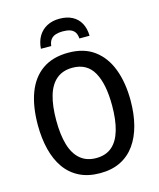

<svg xmlns="http://www.w3.org/2000/svg" viewBox="-135 -1027 939 1132"><g transform="rotate(-15 334.5 -461.0)"><path d="M618 -358Q618 -276 600.5 -208.5Q583 -141 548 -92Q513 -43 460 -16.5Q407 10 335 10Q262 10 208.5 -17Q155 -44 120.5 -93Q86 -142 69 -210Q52 -278 52 -359Q52 -473 83 -555Q114 -637 177 -681Q240 -725 336 -725Q431 -725 493.5 -678.5Q556 -632 587 -549.5Q618 -467 618 -358ZM164 -358Q164 -270 182 -208.5Q200 -147 238.5 -114.5Q277 -82 335 -82Q394 -82 431.5 -114Q469 -146 487 -208Q505 -270 505 -358Q505 -490 464.5 -561.5Q424 -633 336 -633Q277 -633 238.5 -601Q200 -569 182 -507.5Q164 -446 164 -358ZM337 -932Q382 -932 414.5 -915Q447 -898 464.5 -866Q482 -834 483 -789H421Q419 -816 408 -830Q397 -844 379 -849.5Q361 -855 335 -855Q314 -855 295 -849.5Q276 -844 264 -829.5Q252 -815 249 -789H186Q189 -833 208 -865Q227 -897 260 -914.5Q293 -932 337 -932Z"/></g></svg>

Font: Noto Sans Display SemiCondensed Medium
Style: Regular
Weight: 500
Width: 4
Designer: Monotype Design Team
Foundry: Monotype Imaging Inc.
Version: Version 2.003